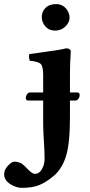

<svg xmlns="http://www.w3.org/2000/svg" viewBox="-107 -678 438 930"><path d="M102.1 -314Q102.1 -356 90.6 -367.9Q79.1 -379.9 37.1 -383.8Q31.2 -402.8 35.2 -416Q194.3 -437 212.9 -443.8Q235.8 -443.8 235.8 -426.8Q231.9 -370.6 231.9 -320.8V-230H267.1Q279.3 -230 278.8 -216.8Q278.8 -208 272.9 -199.5Q267.1 -190.9 257.8 -190.9H231.9V-109.9Q231.9 21 211.4 82.5Q190.9 144 150.9 175.8Q117.7 203.6 84.7 217.8Q51.8 231.9 -1 231.9Q-28.8 231.9 -57.9 213.4Q-86.9 194.8 -86.9 165Q-86.9 145 -68.8 125Q-50.8 105 -37.1 105Q-29.3 105 -21.2 106.9Q-13.2 108.9 -7.6 111.3Q-2 113.8 4.6 119.4Q11.2 125 14.2 127.9Q17.1 130.9 23.9 137.9Q30.8 145 32.2 146Q50.3 164.1 62 164.1Q83 164.1 95.9 141.6Q108.9 119.1 108.9 91.8Q108.9 57.6 105.5 4.4Q102.1 -48.8 102.1 -76.2V-190.9H28.8Q17.6 -190.9 18.1 -205.1Q18.1 -212.9 23.9 -221.4Q29.8 -230 37.1 -230H102.1ZM95.2 -596.2Q95.2 -621.1 113.5 -639.6Q131.8 -658.2 165 -658.2Q193.8 -658.2 211.9 -637.7Q230 -617.2 230 -591.8Q230 -569.8 210 -549.8Q189.9 -529.8 159.2 -529.8Q130.4 -529.8 112.8 -550Q95.2 -570.3 95.2 -596.2Z"/></svg>

Font: Linux Libertine
Style: Bold
Weight: 700
Designer: Philipp H. Poll
Foundry: Philipp H. Poll
Version: Version 5.0.3